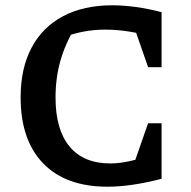

<svg xmlns="http://www.w3.org/2000/svg" viewBox="-20 -696 722 726"><path d="M386 10Q229 10 143.5 -78Q58 -166 58 -328Q58 -437 99 -515Q140 -593 218 -634.5Q296 -676 404 -676Q446 -676 493.5 -669.5Q541 -663 591 -650L562 -554Q516 -569 469.5 -576.5Q423 -584 377 -584Q335 -584 293.5 -576Q252 -568 212 -552L263 -590Q227 -531 208.5 -466.5Q190 -402 190 -327Q190 -206 243 -142Q296 -78 397 -78Q430 -78 469.5 -86.5Q509 -95 556 -112L591 -20Q476 10 386 10ZM466 -18 540 -230H591V-20ZM540 -442 467 -652 591 -650V-442Z"/></svg>

Font: Piazzolla Thin
Style: Bold
Weight: 700
Version: Version 2.005